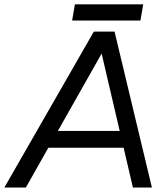

<svg xmlns="http://www.w3.org/2000/svg" viewBox="-52 -842 754 862"><path d="M369.2 -700H460L64 0H-32.5ZM381.3 -700H462.3L630 0H544.7ZM148.2 -254.2H537.2L524.3 -178.7H135.3ZM284.3 -822.5H591L578.5 -749.8H271.8Z"/></svg>

Font: Oak Sans Light Italic
Style: Regular
Weight: 400
Italic angle: -9.5°
Foundry: Erik Kennedy, Walven
Version: Version 1.000;Glyphs 3.1.2 (3151)